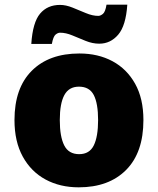

<svg xmlns="http://www.w3.org/2000/svg" viewBox="-20 -792 677 822"><path d="M594 -278Q594 -139 520 -64.5Q446 10 317 10Q237 10 175 -23.5Q113 -57 77.5 -121.5Q42 -186 42 -278Q42 -415 116 -489Q190 -563 320 -563Q400 -563 461.5 -530Q523 -497 558.5 -433.5Q594 -370 594 -278ZM236 -278Q236 -207 255 -169.5Q274 -132 319 -132Q363 -132 381.5 -169.5Q400 -207 400 -278Q400 -349 381.5 -385Q363 -421 318 -421Q275 -421 255.5 -385Q236 -349 236 -278ZM114 -604Q120 -696 151.5 -733.5Q183 -771 237 -771Q262 -771 290.5 -759.5Q319 -748 347.5 -736Q376 -724 401 -724Q410 -724 420.5 -732.5Q431 -741 436 -772H525Q519 -682 486 -643.5Q453 -605 405 -605Q376 -605 346.5 -617Q317 -629 289.5 -640.5Q262 -652 237 -652Q228 -652 218 -644Q208 -636 202 -604Z"/></svg>

Font: Noto Sans Meetei Mayek Black
Style: Regular
Weight: 900
Designer: Monotype Design Team and Neelakash Kshetrimayum
Foundry: Monotype Imaging Inc.
Version: Version 2.002; ttfautohint (v1.8.4.7-5d5b)